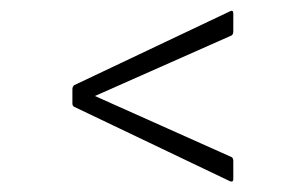

<svg xmlns="http://www.w3.org/2000/svg" viewBox="-20 -480 529 358"><path d="M409 -142 118 -281Q115 -283 115 -287V-314Q115 -318 118 -321L409 -459Q415 -462 415 -455V-422Q415 -416 412 -414L157 -301L412 -187Q415 -185 415 -180V-146Q415 -140 409 -142Z"/></svg>

Font: Sofia Sans Condensed ExtraLight
Style: Italic
Weight: 250
Italic angle: -9°
Version: Version 4.100